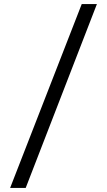

<svg xmlns="http://www.w3.org/2000/svg" viewBox="-20 -719 530 949"><path d="M459 -699 107 210H30L384 -699Z"/></svg>

Font: Myanglish
Style: Regular
Weight: 400
Designer: KyawKyaw ( MaYenGone)
Foundry: TattooFont3D
Version: Version 1.003 December 13, 2014